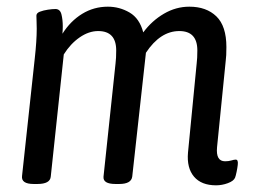

<svg xmlns="http://www.w3.org/2000/svg" viewBox="-20 -549 760 575"><path d="M627 6Q583 6 561 -20Q539 -46 543 -92L569 -359Q570 -367 570.5 -376.5Q571 -386 571 -398Q571 -456 517 -456Q460 -456 417 -391L376 -20Q373 2 337 2H326Q288 2 290 -20L326 -359Q327 -367 327.5 -376.5Q328 -386 328 -398Q328 -456 274 -456Q246 -456 218.5 -437Q191 -418 171 -386L132 -20Q130 2 92 2H81Q43 2 46 -22L84 -373Q90 -427 90 -463Q90 -477 89.5 -486Q89 -495 89 -502Q89 -510 99.5 -514Q110 -518 123.5 -520Q137 -522 146 -522Q160 -522 164 -506Q168 -490 168 -470Q168 -460 167 -448Q191 -486 226 -507.5Q261 -529 303 -529Q338 -529 368 -511.5Q398 -494 409 -452Q435 -487 471 -508Q507 -529 547 -529Q598 -529 628 -500Q658 -471 658 -408Q658 -393 657.5 -384Q657 -375 656 -367L630 -108Q626 -66 654 -66Q665 -66 673 -68.5Q681 -71 686 -71Q694 -71 692 -55Q691 -46 688.5 -34Q686 -22 684 -17Q680 -7 662.5 -0.5Q645 6 627 6Z"/></svg>

Font: Asap Condensed Condensed Regular
Style: Italic
Weight: 400
Width: 3
Italic angle: -6°
Designer: Pablo Cosgaya
Foundry: Omnibus-Type
Version: Version 3.001; ttfautohint (v1.8.4.7-5d5b)